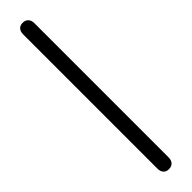

<svg xmlns="http://www.w3.org/2000/svg" viewBox="-341 -746 908 908"><g transform="rotate(-45 112.5 -292.5)"><path d="M75 157V-742Q75 -760 84.5 -771Q94 -782 112 -782Q130 -782 140 -771Q150 -760 150 -742V157Q150 175 140 186Q130 197 112 197Q94 197 84.5 186Q75 175 75 157Z"/></g></svg>

Font: Kodchasan
Style: Regular
Weight: 400
Version: Version 1.000; ttfautohint (v1.6)